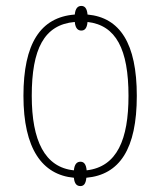

<svg xmlns="http://www.w3.org/2000/svg" viewBox="-20 -590 539 647"><path d="M251 37C261 37 269 31 271 9C383 -1 441 -88 441 -267C441 -444 384 -531 275 -541C273 -563 265 -570 254 -570C243 -570 234 -563 232 -541C116 -532 59 -443 59 -267C59 -89 122 -1 229 9C231 31 240 37 251 37ZM229 -16C131 -26 87 -116 87 -267C87 -424 128 -507 232 -516C234 -494 243 -487 254 -487C265 -487 273 -494 275 -516C371 -505 413 -424 413 -267C413 -121 375 -28 272 -16C270 -38 262 -45 251 -45C240 -45 231 -38 229 -16Z"/></svg>

Font: Noto Serif SemiCondensed Thin
Style: Regular
Weight: 100
Width: 4
Designer: Monotype Design Team
Foundry: Monotype Imaging Inc.
Version: Version 2.015